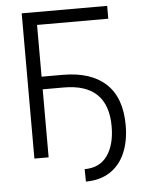

<svg xmlns="http://www.w3.org/2000/svg" viewBox="-57 -752 697 931"><g transform="rotate(-5 291.5 -287.0)"><path d="M500 -644.5H153.3V-392.6H255.9Q393.1 -392.6 466.1 -324.7Q539.1 -256.8 539.1 -123Q539.1 -45.4 513.9 12.5Q488.8 70.3 440.2 101.6Q391.6 132.8 323.2 132.8L322.3 72.3Q395.5 72.3 433.1 19.3Q470.7 -33.7 470.7 -123Q470.7 -331.1 255.9 -331.1H153.3V0H84V-707H500Z"/></g></svg>

Font: Pretendard GOV Light
Style: Regular
Weight: 300
Designer: Base glyphs from Inter by Rasmus Andersson; Hangeul glyphs from Noto Sans CJK(Source Han Sans) by Jang Soo-young and Kan
Foundry: Kil Hyung-jin
Version: Version 1.309